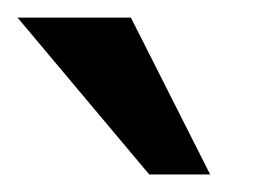

<svg xmlns="http://www.w3.org/2000/svg" viewBox="-45 -800 316 220"><path d="M195.8 -600.1H126L-24.9 -779.8H105Z"/></svg>

Font: Perun
Style: Bold
Weight: 700
Foundry: Copyright (c) Stefan Peev, Context Ltd, 2016
Version: Version 1.0000